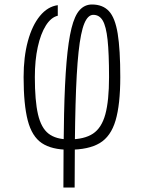

<svg xmlns="http://www.w3.org/2000/svg" viewBox="-20 -652 640 854"><path d="M262 182Q262 -7 265 -144.5Q268 -282 276 -376Q284 -470 298 -526.5Q312 -583 334.5 -607.5Q357 -632 389 -632Q437 -632 464.5 -602.5Q492 -573 503.5 -502.5Q515 -432 515 -309Q515 -187 494 -116Q473 -45 423.5 -15.5Q374 14 287 14Q210 14 166 -15.5Q122 -45 103.5 -116Q85 -187 85 -309Q85 -399 104 -469Q123 -539 157.5 -581Q192 -623 237 -629V-582Q207 -575 184 -538.5Q161 -502 148 -443Q135 -384 135 -309Q135 -204 149 -143.5Q163 -83 196 -57.5Q229 -32 287 -32Q355 -32 393.5 -57.5Q432 -83 448.5 -143.5Q465 -204 465 -309Q465 -415 458.5 -475Q452 -535 437 -560.5Q422 -586 395 -586Q371 -586 355 -547.5Q339 -509 329.5 -421Q320 -333 316 -185Q312 -37 312 182Z"/></svg>

Font: Victor Mono Thin
Style: Regular
Weight: 100
Monospace: yes
Designer: Rune Bjørnerås
Version: Version 1.561;gftools[0.9.30]